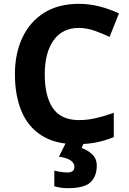

<svg xmlns="http://www.w3.org/2000/svg" viewBox="-20 -744 677 1004"><path d="M393 -598Q306 -598 260 -533Q214 -468 214 -355Q214 -241 256.5 -178.5Q299 -116 393 -116Q437 -116 480.5 -126Q524 -136 575 -154V-27Q528 -8 482 1Q436 10 379 10Q269 10 197.5 -35.5Q126 -81 92 -163.5Q58 -246 58 -356Q58 -464 97 -547Q136 -630 210.5 -677Q285 -724 393 -724Q446 -724 499.5 -710.5Q553 -697 602 -674L553 -551Q513 -570 472.5 -584Q432 -598 393 -598ZM486 122Q486 178 453.5 209Q421 240 335 240Q313 240 295.5 237Q278 234 264 230V148Q278 152 298.5 155Q319 158 334 158Q348 158 358.5 151.5Q369 145 369 128Q369 110 351 96Q333 82 288 75L326 0H420L407 30Q437 40 461.5 62.5Q486 85 486 122Z"/></svg>

Font: Noto Sans Hanifi Rohingya
Style: Regular
Weight: 400
Designer: Monotype Design Team and DaltonMaag
Foundry: Google LLC
Version: Version 2.101